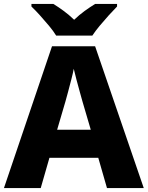

<svg xmlns="http://www.w3.org/2000/svg" viewBox="-20 -951 747 971"><path d="M521 0 477 -153H230L186 0H0L243 -717H461L707 0ZM397 -438Q392 -456 383.5 -486.5Q375 -517 366.5 -549Q358 -581 353 -603Q349 -581 340.5 -548.5Q332 -516 324 -485.5Q316 -455 311 -438L269 -295H439ZM264 -771Q250 -794 227.5 -821Q205 -848 181.5 -874Q158 -900 139 -918V-931H250Q276 -915 302.5 -895.5Q329 -876 355 -851Q381 -876 408 -895.5Q435 -915 461 -931H572V-918Q554 -900 530.5 -874Q507 -848 484.5 -821Q462 -794 447 -771Z"/></svg>

Font: Noto Sans Armenian ExtraBold
Style: Regular
Weight: 800
Version: Version 2.007